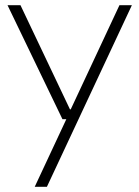

<svg xmlns="http://www.w3.org/2000/svg" viewBox="-20 -516 538 741"><path d="M114 205 236 -56H221L9 -496H59L250 -94H253L441 -496H489L161 205Z"/></svg>

Font: DM Sans 36pt ExtraLight
Style: Regular
Weight: 250
Designer: Colophon Foundry, Jonny Pinhorn
Foundry: Colophon Foundry
Version: Version 4.004;gftools[0.9.30]